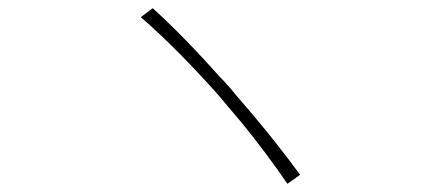

<svg xmlns="http://www.w3.org/2000/svg" viewBox="-20 -577 1040 469"><path d="M713 -150C681 -194 642 -244 599 -295L592 -303C591 -304 590 -306 589 -307L582 -315L575 -323C565 -335 554 -347 544 -360L533 -372C531 -374 529 -377 526 -380L519 -387C462 -451 404 -511 353 -557L324 -535C381 -486 445 -421 507 -352L514 -344C530 -325 546 -306 562 -287L569 -279C612 -226 651 -174 682 -128L713 -150Z"/></svg>

Font: Glow Sans SC Normal ExtraLight
Style: Regular
Weight: 200
Designer: Ryoko NISHIZUKA (kana, bopomofo & ideographs); Paul D. Hunt (Latin, Greek & Cyrillic); Sandoll Communications, Soo-young
Version: Version 0.93